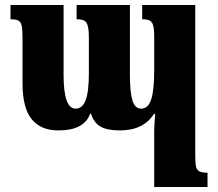

<svg xmlns="http://www.w3.org/2000/svg" viewBox="-20 -512 872 767"><path d="M760 -492V108Q760 139 763 153Q766 167 776.5 172.5Q787 178 809 178V235H596V12Q596 -11 600 -57H595Q553 9 459 9Q410 9 383 -5.5Q356 -20 343 -58H340Q317 9 213 9Q143 9 106.5 -36Q70 -81 70 -179V-360Q70 -394 66.5 -409.5Q63 -425 53 -430Q43 -435 22 -435V-492H234V-212Q234 -78 282 -78Q309 -78 322 -111.5Q335 -145 335 -219V-361Q335 -393 330.5 -409Q326 -425 316 -430Q306 -435 286 -435V-492H499V-212Q499 -144 509 -111Q519 -78 544 -78Q572 -78 584 -115Q596 -152 596 -231V-367Q596 -397 591.5 -411.5Q587 -426 577 -430.5Q567 -435 548 -435V-492Z"/></svg>

Font: Noto Serif Armenian Black Cond
Style: Regular
Weight: 900
Width: 3
Designer: Monotype Design team
Foundry: Monotype Imaging Inc.
Version: Version 1.000